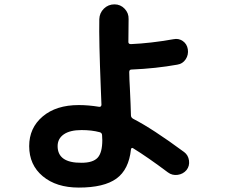

<svg xmlns="http://www.w3.org/2000/svg" viewBox="-20 -807 1040 877"><path d="M352.5 -212.9Q299.8 -212.9 271.5 -193.4Q243.2 -173.8 243.2 -139.6Q243.2 -62.5 352.5 -63.5Q404.3 -63.5 425.8 -86.4Q447.3 -109.4 447.3 -167Q447.3 -169.9 446.8 -176.8Q446.3 -183.6 446.3 -188.5Q446.3 -200.2 435.5 -203.1Q399.4 -212.9 352.5 -212.9ZM339.8 49.8Q237.3 49.8 175.3 -2Q113.3 -53.7 113.3 -139.6Q113.3 -222.7 174.8 -274.9Q236.3 -327.1 339.8 -327.1Q383.8 -327.1 431.6 -319.3Q442.4 -317.4 443.4 -328.1Q441.4 -379.9 440.4 -405.3Q431.6 -621.1 433.6 -719.7Q434.6 -748 454.6 -767.6Q474.6 -787.1 502.9 -787.1Q530.3 -787.1 549.3 -767.1Q568.4 -747.1 567.4 -719.7Q566.4 -683.6 566.4 -615.2Q566.4 -605.5 578.1 -605.5Q668 -609.4 772.5 -627.9Q795.9 -632.8 814.9 -619.6Q834 -606.4 837.9 -582Q841.8 -556.6 828.1 -536.1Q814.5 -515.6 790 -511.7Q692.4 -494.1 580.1 -489.3Q570.3 -489.3 570.3 -477.5Q570.3 -465.8 571.3 -441.4Q572.3 -417 573.2 -405.3Q577.1 -324.2 578.1 -280.3Q578.1 -270.5 587.9 -264.6Q675.8 -219.7 821.3 -112.3Q839.8 -98.6 843.3 -73.7Q846.7 -48.8 832 -30.3Q816.4 -11.7 791.5 -8.3Q766.6 -4.9 747.1 -19.5Q653.3 -89.8 587.9 -129.9Q580.1 -134.8 578.1 -124Q568.4 -32.2 511.7 8.8Q455.1 49.8 339.8 49.8Z"/></svg>

Font: Rounded-X Mgen+ 2m bold
Style: Bold
Weight: 700
Designer: [Source Han Sans]
Ryoko NISHIZUKA  (kana & ideographs); Paul D. Hunt (Latin, Greek & Cyrillic); Wenlong ZHANG  (bopomofo
Version: Version 1.059.20150602